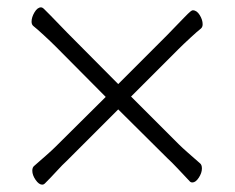

<svg xmlns="http://www.w3.org/2000/svg" viewBox="-20 -512 640 523"><path d="M302 -214 437 -80Q447 -71 463.5 -53.5Q480 -36 496 -19Q499 -15 504 -15Q513 -15 521.5 -28Q530 -41 530 -53Q530 -63 525 -67Q509 -81 492.5 -95.5Q476 -110 467 -119L337 -249L466 -378Q479 -391 498.5 -409Q518 -427 527 -434Q532 -438 532 -446Q532 -458 524 -471Q516 -484 505 -484Q503 -484 498.5 -480.5Q494 -477 480.5 -463Q467 -449 435 -416L302 -283L163 -423Q131 -456 117 -470.5Q103 -485 99 -488.5Q95 -492 92 -492Q82 -492 74 -478.5Q66 -465 66 -453Q66 -445 71 -441Q80 -434 99.5 -416Q119 -398 132 -385L268 -248L131 -112Q122 -103 105.5 -88.5Q89 -74 73 -60Q68 -56 68 -47Q68 -35 77 -22Q86 -9 95 -9Q99 -9 102 -12Q119 -29 135 -46.5Q151 -64 161 -73Z"/></svg>

Font: Klee One
Style: Regular
Weight: 400
Designer: Fontworks Inc.
Foundry: Fontworks Inc.
Version: Version 1.100